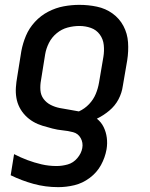

<svg xmlns="http://www.w3.org/2000/svg" viewBox="-20 -558 616 791"><path d="M220 213Q253 213 286.5 205Q320 197 349.5 175Q379 153 396 122Q413 91 419 57Q423 33 420 9.5Q417 -14 407 -34.5Q397 -55 379 -69Q406 -82 430 -102Q454 -122 468 -148.5Q482 -175 486 -204L504 -309Q510 -347 507.5 -383.5Q505 -420 488.5 -451Q472 -482 443.5 -502.5Q415 -523 379.5 -530.5Q344 -538 307 -538Q275 -538 242.5 -532Q210 -526 179 -510Q148 -494 124 -468Q100 -442 87 -411Q74 -380 68 -348L51 -242Q47 -220 45.5 -198Q44 -176 47.5 -155Q51 -134 60.5 -115.5Q70 -97 84.5 -82Q99 -67 117 -56.5Q135 -46 155 -40Q175 -34 196 -28.5Q217 -23 238.5 -21Q260 -19 281 -13.5Q302 -8 312.5 11Q323 30 319 52Q315 74 298.5 93.5Q282 113 259 119.5Q236 126 213 126Q181 126 151 119Q121 112 93 101.5Q65 91 38 77L24 164Q69 186 118 199.5Q167 213 220 213ZM305 -99Q286 -103 266 -106Q246 -109 226 -113Q206 -117 188.5 -126Q171 -135 159.5 -150.5Q148 -166 146.5 -186.5Q145 -207 149 -228L166 -334Q170 -358 181.5 -381Q193 -404 213.5 -421Q234 -438 258.5 -444.5Q283 -451 307 -451Q332 -451 354.5 -443Q377 -435 391 -416Q405 -397 407.5 -372.5Q410 -348 406 -324L388 -218Q384 -194 374.5 -171Q365 -148 347 -129Q329 -110 305 -99Z"/></svg>

Font: Iosevka Sparkle Medium Oblique
Style: Regular
Weight: 500
Italic angle: -9°
Designer: Belleve Invis
Foundry: Belleve Invis
Version: Version 4.5.0; ttfautohint (v1.8.3)